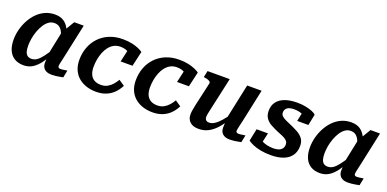

<svg xmlns="http://www.w3.org/2000/svg" viewBox="-11 -1188 3705 1839"><g transform="rotate(20 1842.0 -268.0)"><path d="M505 -352 461 -335Q454 -376 441 -406Q428 -436 407 -453Q386 -470 353 -470Q322 -470 296.5 -452Q271 -434 251 -403Q231 -372 217 -334Q203 -296 196 -256.5Q189 -217 189 -181Q189 -145 196 -121Q203 -97 219 -84.5Q235 -72 259 -72Q290 -72 315.5 -90Q341 -108 368 -143.5Q395 -179 428 -231L446 -198Q411 -133 376 -85.5Q341 -38 301 -13Q261 12 210 12Q154 12 115.5 -12Q77 -36 57.5 -80.5Q38 -125 38 -187Q38 -240 51.5 -291.5Q65 -343 90 -389.5Q115 -436 150.5 -472Q186 -508 231.5 -528.5Q277 -549 331 -549Q388 -549 424 -523.5Q460 -498 479.5 -454Q499 -410 505 -352ZM624 -542 554 -216Q547 -181 541 -157Q535 -133 532.5 -119Q530 -105 530 -98Q530 -87 536 -81.5Q542 -76 555 -76Q574 -76 592.5 -79.5Q611 -83 624 -84L609 -10Q594 -7 575.5 -3.5Q557 0 536.5 2.5Q516 5 493 5Q463 5 441 -5Q419 -15 407.5 -34.5Q396 -54 396 -82Q396 -91 397 -109Q398 -127 401 -151L392 -142L449 -416L457 -425L527 -542Z M970 -65Q1009 -65 1037.5 -81Q1066 -97 1087 -121.5Q1108 -146 1123 -172L1182 -132Q1159 -86 1125.5 -53.5Q1092 -21 1048 -4Q1004 13 950 13Q895 13 848.5 -2.5Q802 -18 767.5 -48Q733 -78 714.5 -121.5Q696 -165 696 -221Q696 -289 718 -348.5Q740 -408 782.5 -453Q825 -498 885.5 -523.5Q946 -549 1022 -549Q1076 -549 1116 -540Q1156 -531 1184.5 -518.5Q1213 -506 1229 -494L1194 -341H1073L1105 -483Q1118 -482 1126 -474.5Q1134 -467 1137.5 -457Q1141 -447 1140.5 -437Q1140 -427 1136 -422Q1127 -437 1111.5 -448.5Q1096 -460 1074.5 -466.5Q1053 -473 1024 -473Q987 -473 958 -457Q929 -441 908 -413.5Q887 -386 873.5 -351Q860 -316 853.5 -278.5Q847 -241 847 -204Q847 -159 861 -128Q875 -97 902.5 -81Q930 -65 970 -65Z M1545 -65Q1584 -65 1612.5 -81Q1641 -97 1662 -121.5Q1683 -146 1698 -172L1757 -132Q1734 -86 1700.5 -53.5Q1667 -21 1623 -4Q1579 13 1525 13Q1470 13 1423.5 -2.5Q1377 -18 1342.5 -48Q1308 -78 1289.5 -121.5Q1271 -165 1271 -221Q1271 -289 1293 -348.5Q1315 -408 1357.5 -453Q1400 -498 1460.5 -523.5Q1521 -549 1597 -549Q1651 -549 1691 -540Q1731 -531 1759.5 -518.5Q1788 -506 1804 -494L1769 -341H1648L1680 -483Q1693 -482 1701 -474.5Q1709 -467 1712.5 -457Q1716 -447 1715.5 -437Q1715 -427 1711 -422Q1702 -437 1686.5 -448.5Q1671 -460 1649.5 -466.5Q1628 -473 1599 -473Q1562 -473 1533 -457Q1504 -441 1483 -413.5Q1462 -386 1448.5 -351Q1435 -316 1428.5 -278.5Q1422 -241 1422 -204Q1422 -159 1436 -128Q1450 -97 1477.5 -81Q1505 -65 1545 -65Z M2036 -190Q2031 -167 2028 -151.5Q2025 -136 2025 -124Q2025 -111 2029.5 -101Q2034 -91 2043.5 -85.5Q2053 -80 2069 -80Q2096 -80 2124.5 -98.5Q2153 -117 2183 -151.5Q2213 -186 2246 -234L2255 -186Q2218 -127 2179 -82.5Q2140 -38 2095 -13.5Q2050 11 1994 11Q1936 11 1905.5 -17.5Q1875 -46 1875 -93Q1875 -114 1879 -138Q1883 -162 1889 -191L1944 -434Q1946 -444 1939 -451Q1932 -458 1918 -463Q1904 -468 1884 -471L1873 -473L1887 -539H2113ZM2369 -216Q2361 -181 2355.5 -157Q2350 -133 2347 -119Q2344 -105 2344 -98Q2344 -87 2350.5 -81.5Q2357 -76 2370 -76Q2389 -76 2407.5 -79.5Q2426 -83 2439 -84L2424 -10Q2409 -7 2390 -3.5Q2371 0 2351 2.5Q2331 5 2309 5Q2264 5 2238 -17Q2212 -39 2212 -82Q2212 -88 2212.5 -98.5Q2213 -109 2214 -122.5Q2215 -136 2217 -152L2207 -144L2291 -539H2438Z M2729 11Q2673 11 2626.5 2Q2580 -7 2546.5 -21.5Q2513 -36 2493 -51L2519 -176H2635L2605 -42Q2587 -50 2579.5 -61Q2572 -72 2573 -85Q2574 -98 2581 -109Q2593 -96 2615 -84.5Q2637 -73 2666.5 -66Q2696 -59 2730 -59Q2761 -59 2784 -67Q2807 -75 2819.5 -92Q2832 -109 2832 -134Q2832 -153 2822 -166Q2812 -179 2795 -189Q2778 -199 2756.5 -207.5Q2735 -216 2713 -225Q2677 -241 2643.5 -259Q2610 -277 2588.5 -306.5Q2567 -336 2567 -383Q2567 -435 2593.5 -472Q2620 -509 2672 -529Q2724 -549 2800 -549Q2847 -549 2886.5 -541Q2926 -533 2954 -521.5Q2982 -510 2994 -497L2971 -384H2857L2879 -489Q2891 -489 2900.5 -480.5Q2910 -472 2914 -459.5Q2918 -447 2913 -435Q2902 -448 2885.5 -458Q2869 -468 2846.5 -473.5Q2824 -479 2794 -479Q2745 -479 2722.5 -461.5Q2700 -444 2700 -414Q2700 -392 2715.5 -377.5Q2731 -363 2757.5 -351Q2784 -339 2814 -326Q2851 -310 2886 -291Q2921 -272 2943.5 -243Q2966 -214 2966 -168Q2966 -109 2937.5 -69Q2909 -29 2856 -9Q2803 11 2729 11Z M3525 -352 3481 -335Q3474 -376 3461 -406Q3448 -436 3427 -453Q3406 -470 3373 -470Q3342 -470 3316.5 -452Q3291 -434 3271 -403Q3251 -372 3237 -334Q3223 -296 3216 -256.5Q3209 -217 3209 -181Q3209 -145 3216 -121Q3223 -97 3239 -84.5Q3255 -72 3279 -72Q3310 -72 3335.5 -90Q3361 -108 3388 -143.5Q3415 -179 3448 -231L3466 -198Q3431 -133 3396 -85.5Q3361 -38 3321 -13Q3281 12 3230 12Q3174 12 3135.5 -12Q3097 -36 3077.5 -80.5Q3058 -125 3058 -187Q3058 -240 3071.5 -291.5Q3085 -343 3110 -389.5Q3135 -436 3170.5 -472Q3206 -508 3251.5 -528.5Q3297 -549 3351 -549Q3408 -549 3444 -523.5Q3480 -498 3499.5 -454Q3519 -410 3525 -352ZM3644 -542 3574 -216Q3567 -181 3561 -157Q3555 -133 3552.5 -119Q3550 -105 3550 -98Q3550 -87 3556 -81.5Q3562 -76 3575 -76Q3594 -76 3612.5 -79.5Q3631 -83 3644 -84L3629 -10Q3614 -7 3595.5 -3.5Q3577 0 3556.5 2.5Q3536 5 3513 5Q3483 5 3461 -5Q3439 -15 3427.5 -34.5Q3416 -54 3416 -82Q3416 -91 3417 -109Q3418 -127 3421 -151L3412 -142L3469 -416L3477 -425L3547 -542Z"/></g></svg>

Font: Roboto Serif SemiBold
Style: Italic
Weight: 600
Italic angle: -10°
Version: Version 1.007